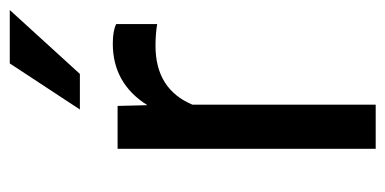

<svg xmlns="http://www.w3.org/2000/svg" viewBox="-218 -571 789 393"><g transform="rotate(-90 176.5 -374.5)"><path d="M323.7 -447.3Q303.2 -450.7 279.3 -450.7Q190.4 -450.7 158.7 -375V0H68.4V-528.3H156.2L157.7 -467.3Q202.1 -538.1 283.7 -538.1Q310.1 -538.1 323.7 -531.2ZM243.2 -749H352.5L221.7 -605.5H148.9Z"/></g></svg>

Font: Noboto
Style: Regular
Weight: 400
Designer: Google
Version: Version 2.001101; 2014